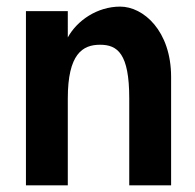

<svg xmlns="http://www.w3.org/2000/svg" viewBox="-20 -558 587 578"><path d="M184.1 0V-261.7C184.1 -395.5 228.5 -423.3 281.2 -423.3C334 -423.3 369.1 -396.5 369.1 -262.2V0H495.1V-326.2C495.1 -465.3 411.6 -538.1 341.8 -538.1C272.5 -538.1 211.9 -496.1 184.1 -445.3V-524.4H58.1V0Z"/></svg>

Font: Tuffy
Style: Bold
Weight: 700
Designer: Thatcher Ulrich, Karoly Barta, Michael Everson
Version: Version 001.270